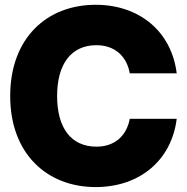

<svg xmlns="http://www.w3.org/2000/svg" viewBox="-20 -759 769 791"><path d="M374 11.7C556.6 11.7 687 -99.6 708 -269.5H514.6C501 -197.3 450.7 -154.8 377.4 -154.8C272.9 -154.8 215.3 -231.9 215.3 -363.3C215.3 -495.6 273.4 -572.8 377.4 -572.8C450.7 -572.8 501.5 -529.8 514.6 -457H708C687 -627 556.6 -739.3 374 -739.3C174.8 -739.3 22 -604 22 -363.3C22 -124.5 174.8 11.7 374 11.7Z"/></svg>

Font: Raveo Display Display ExtraBold
Style: Regular
Weight: 800
Designer: Jakub Foglar, Rasmus Andersson (Inter)
Foundry: Jakubfoglar.com
Version: Version 1.100;Glyphs 3.2.3 (3260)